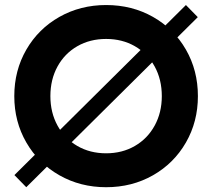

<svg xmlns="http://www.w3.org/2000/svg" viewBox="-20 -741 855 774"><path d="M37.6 -353.5Q37.6 -457 86.2 -541Q134.8 -625 219.5 -672.9Q304.3 -720.7 407.7 -720.7Q512.2 -720.7 596.7 -672.9Q681.2 -625 729.5 -541Q777.8 -457 777.8 -353.5Q777.8 -250.5 729.5 -166.5Q681.2 -82.5 596.7 -34.4Q512.2 13.7 407.7 13.7Q304.3 13.7 219.5 -34.4Q134.8 -82.5 86.2 -166.5Q37.6 -250.5 37.6 -353.5ZM632.3 -353.5Q632.3 -420.5 603.5 -473Q574.7 -525.4 523.7 -554.7Q472.7 -584 407.7 -584Q342.8 -584 291.7 -554.7Q240.7 -525.4 211.9 -473Q183.1 -420.5 183.1 -353.5Q183.1 -287.2 211.9 -234.7Q240.7 -182.1 291.7 -152.6Q342.8 -123 407.7 -123Q472.7 -123 523.7 -152.6Q574.7 -182.1 603.5 -234.7Q632.3 -287.2 632.3 -353.5ZM777.3 -671.9 85.9 13.7 38.1 -35.2 729.5 -720.7Z"/></svg>

Font: Wanted Sans Std Variable
Style: Regular
Weight: 400
Designer: Original Design by Kil Hyung-jin and Kang Hanbin, Wanted Lab, Inc;
Foundry: Wanted Lab, Inc.
Version: Version 1.003;Glyphs 3.2 (3227)